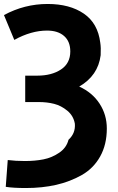

<svg xmlns="http://www.w3.org/2000/svg" viewBox="-25 -745 594 967"><path d="M212 -591Q132 -591 47 -544L-5 -669Q98 -725 215 -725Q326 -725 397 -676.5Q468 -628 480 -530Q484 -505 482 -467Q469 -364 374 -309Q440 -279 476.5 -223Q513 -167 513 -98Q513 -17 479.5 43Q446 103 387 136.5Q328 170 258 186Q188 202 105 202Q42 202 4 196L14 61Q53 66 100 66Q152 66 194.5 57.5Q237 49 273.5 24Q310 -1 320 -41Q356 -74 352 -122Q345 -162 314 -187.5Q283 -213 247.5 -222Q212 -231 171 -231H102V-364H163Q235 -364 282 -395Q329 -426 329 -486Q329 -536 298 -563.5Q267 -591 212 -591Z"/></svg>

Font: Repo
Style: Bold
Weight: 700
Designer: Stefan Peev
Foundry: Context Ltd
Version: Version 001.000